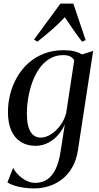

<svg xmlns="http://www.w3.org/2000/svg" viewBox="-20 -806 555 1075"><path d="M416.5 34Q408.5 87.5 386.2 127.8Q364 168 330.8 195Q297.5 222 256.2 235.5Q215 249 168 249Q142 249 114.2 245Q86.5 241 62 233.5Q37.5 226 21.5 215L53.5 134Q65 156 85 175.2Q105 194.5 129.2 206.2Q153.5 218 177 218Q214 218 242.2 200Q270.5 182 290 143.5Q309.5 105 319 44L343 -110Q330 -79 306 -51.2Q282 -23.5 249.5 -6.5Q217 10.5 179 10.5Q133.5 10.5 98.5 -10.2Q63.5 -31 44 -73.2Q24.5 -115.5 24.5 -179Q24.5 -230.5 37.5 -280.5Q50.5 -330.5 76 -374.8Q101.5 -419 139.2 -452.8Q177 -486.5 226.5 -505.8Q276 -525 337 -525Q371.5 -525 396 -518.8Q420.5 -512.5 440.5 -501.5L501.5 -521ZM395.5 -468Q389 -481.5 373.8 -489.5Q358.5 -497.5 334 -497.5Q291 -497.5 257.8 -477.2Q224.5 -457 200.5 -422.8Q176.5 -388.5 161 -345.8Q145.5 -303 138 -257.5Q130.5 -212 130.5 -170Q130.5 -134 136 -108.5Q141.5 -83 152 -66.8Q162.5 -50.5 176.5 -43Q190.5 -35.5 207.5 -35.5Q236 -35.5 265.2 -54Q294.5 -72.5 317.5 -103.8Q340.5 -135 350.5 -172.5ZM189.5 -572.5 170.5 -584.5 318.5 -786H390.5L459.5 -581.5L439.5 -572.5Q416 -603 392.8 -636.2Q369.5 -669.5 343 -709.5Q311 -675.5 273.5 -642.5Q236 -609.5 189.5 -572.5Z"/></svg>

Font: Merriweather 120pt
Style: Italic
Weight: 400
Italic angle: -7.8°
Version: Version 2.101